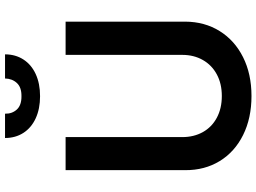

<svg xmlns="http://www.w3.org/2000/svg" viewBox="-148 -860 1019 763"><g transform="rotate(-90 361.5 -478.5)"><path d="M524.9 -727.3H657V-252.1Q656.6 -174.7 619.5 -115.1Q582.4 -55.4 515.6 -22Q448.9 11.4 361.5 11.4Q273.4 11.4 206.3 -22Q139.2 -55.4 102.8 -115.1Q66.4 -174.7 66.8 -252.1V-727.3H198.2V-263.5Q198.2 -217.7 218 -182Q237.9 -146.3 275 -126.4Q312.1 -106.5 361.5 -106.5Q410.5 -106.5 447.4 -126.4Q484.4 -146.3 504.6 -182Q524.9 -217.7 524.9 -263.5ZM527 -968Q527 -926.8 506.7 -895.2Q486.5 -863.6 448.9 -846.2Q411.2 -828.8 360.8 -828.8Q310.4 -828.8 272.7 -846.2Q235.1 -863.6 214.8 -895.2Q194.6 -926.8 194.6 -968H291.2Q290.5 -940 307.7 -921.2Q324.9 -902.3 360.8 -902.7Q396 -902.3 413.2 -921Q430.4 -939.6 431.1 -968Z"/></g></svg>

Font: Riot Sans
Style: Regular
Weight: 400
Designer: Rasmus Andersson
Foundry: rsms
Version: Version 3.005